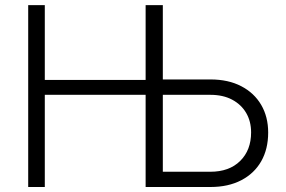

<svg xmlns="http://www.w3.org/2000/svg" viewBox="-20 -748 1144 768"><path d="M92.8 0V-727.5H159.2V-428.2H594.7V-368.7H159.2V0ZM611.8 -430.2H821.8Q893.1 -430.2 944.8 -403.3Q996.6 -376.5 1024.7 -328.6Q1052.7 -280.8 1052.7 -217.8Q1052.7 -151.9 1024.9 -103Q997.1 -54.2 945.1 -27.1Q893.1 0 821.8 0H562.5V-727.5H631.3V-61H821.3Q897 -61 940.7 -104.2Q984.4 -147.5 984.4 -218.3Q984.4 -262.7 964.6 -296.4Q944.8 -330.1 908.4 -349.4Q872.1 -368.7 821.3 -368.7H611.8Z"/></svg>

Font: Inter 17pt Light
Style: Regular
Weight: 300
Version: Version 4.001;git-66647c0bb